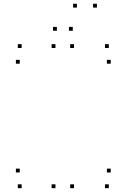

<svg xmlns="http://www.w3.org/2000/svg" viewBox="-20 -970 660 1000"><path d="M365.5 -720V-740H345.5V-720ZM268.8 -720V-740H248.8V-720ZM268.8 10V-10H248.8V10ZM365.5 10V-10H345.5V10ZM82.8 -638.3V-658.3H62.8V-638.3ZM556.7 -638.3V-658.3H536.7V-638.3ZM546.7 -720V-740H526.7V-720ZM92.8 -720V-740H72.8V-720ZM546.7 10V-10H526.7V10ZM556.7 -71.7V-91.7H536.7V-71.7ZM82.8 -71.7V-91.7H62.8V-71.7ZM92.8 10V-10H72.8V10ZM380.7 -930.5V-950.5H360.7V-930.5ZM484.8 -930.5V-950.5H464.8V-930.5ZM359 -809.8V-829.8H339V-809.8ZM276.2 -809.8V-829.8H256.2V-809.8Z"/></svg>

Font: Monaspace Argon Dots Var
Style: Regular
Weight: 400
Designer: Riley Cran and the Lettermatic Team
Version: Version 1.100 (Monaspace Argon Dots)